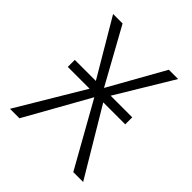

<svg xmlns="http://www.w3.org/2000/svg" viewBox="-153 -619 716 716"><g transform="rotate(45 205.5 -261.0)"><path d="M241 -263 398 0H346L204 -253L62 0H12L169 -263H54V-300H165L34 -522H84L205 -303L328 -522H377L243 -300H357V-263Z"/></g></svg>

Font: Fira Sans Condensed ExtraLight
Style: Regular
Weight: 275
Width: 3
Designer: Carrois Corporate & Edenspiekermann AG
Foundry: Carrois Corporate GbR & Edenspiekermann AG
Version: Version 4.203